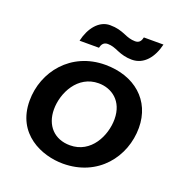

<svg xmlns="http://www.w3.org/2000/svg" viewBox="-131 -836 907 958"><g transform="rotate(20 322.5 -357.0)"><path d="M306 8C493 8 602 -136 602 -289C602 -435 493 -528 338 -528C156 -528 43 -385 43 -231C43 -54 194 8 306 8ZM308 -90C225 -90 172 -146 172 -232C172 -319 227 -430 338 -430C407 -430 473 -385 473 -288C473 -201 420 -90 308 -90ZM175 -597H278C282 -614 290 -630 314 -630C335 -630 355 -622 373 -614C397 -604 421 -597 452 -597C516 -597 558 -650 575 -722H471C467 -704 459 -689 436 -689C414 -689 394 -696 376 -704C352 -714 328 -722 292 -722C234 -722 191 -668 175 -597Z"/></g></svg>

Font: Fixel Display SemiBold
Style: Italic
Weight: 600
Italic angle: -10°
Designer: AlfaBravo + MacPaw
Foundry: Kyrylo Tkachov, Marchela Mozhyna, Serhii Makarenko, Maria Weinstein, Zakhar Kryvoshyya
Version: Version 1.210;Glyphs 3.2 (3217)